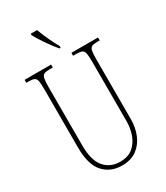

<svg xmlns="http://www.w3.org/2000/svg" viewBox="-228 -1025 975 1130"><g transform="rotate(-30 260.0 -460.5)"><path d="M256 10Q179 10 131 -42.5Q83 -95 83 -214V-609Q83 -646 79.5 -664Q76 -682 64 -688Q52 -694 27 -694H10V-714H190V-694H167Q143 -694 131 -688.5Q119 -683 115 -664Q111 -645 111 -606V-210Q111 -108 151 -61.5Q191 -15 257 -15Q313 -15 346 -43.5Q379 -72 393.5 -115Q408 -158 408 -202V-607Q408 -645 404.5 -663.5Q401 -682 389 -688Q377 -694 352 -694H328V-714H509V-694H492Q467 -694 455 -688Q443 -682 439.5 -663.5Q436 -645 436 -607V-200Q436 -145 416.5 -97Q397 -49 357.5 -19.5Q318 10 256 10ZM281 -771Q265 -789 244 -817.5Q223 -846 204.5 -875Q186 -904 177 -921V-931H220Q232 -897 251.5 -855Q271 -813 288 -784V-771Z"/></g></svg>

Font: Noto Serif Thai ExtraCondensed Thin
Style: Regular
Weight: 100
Width: 2
Designer: Monotype Design Team
Foundry: Monotype Imaging Inc.
Version: Version 2.001; ttfautohint (v1.8.4.7-5d5b)